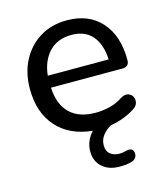

<svg xmlns="http://www.w3.org/2000/svg" viewBox="-105 -578 744 853"><g transform="rotate(-15 267.5 -151.5)"><path d="M341 193Q291 193 261 166Q231 139 231 94Q231 47 266 8Q162 -2 103 -68Q44 -134 44 -243Q44 -318 74.5 -375Q105 -432 158 -464Q211 -496 281 -496Q381 -496 438.5 -432Q496 -368 496 -256Q496 -225 465 -225H136Q140 -146 182 -106Q224 -66 300 -66Q332 -66 365 -74Q398 -82 429 -103Q447 -112 461 -107Q475 -102 481 -89.5Q487 -77 483 -62Q479 -47 462 -37Q415 -6 351 5Q329 16 312.5 36.5Q296 57 296 83Q296 111 313 124Q330 137 353 137Q363 137 371.5 135.5Q380 134 388 132Q409 127 416.5 138.5Q424 150 420 164.5Q416 179 400 185Q385 190 370 191.5Q355 193 341 193ZM136 -280H416Q413 -350 379.5 -389Q346 -428 284 -428Q219 -428 181 -387.5Q143 -347 136 -280Z"/></g></svg>

Font: Chiron GoRound TC
Style: Regular
Weight: 400
Designer: Ryoko NISHIZUKA 西塚涼子 (kana, bopomofo & ideographs); Paul D. Hunt (Latin, Greek & Cyrillic); Sandoll Communications 산돌커뮤니
Foundry: Adobe
Version: Version 1.000;hotconv 1.1.1;makeotfexe 2.6.0